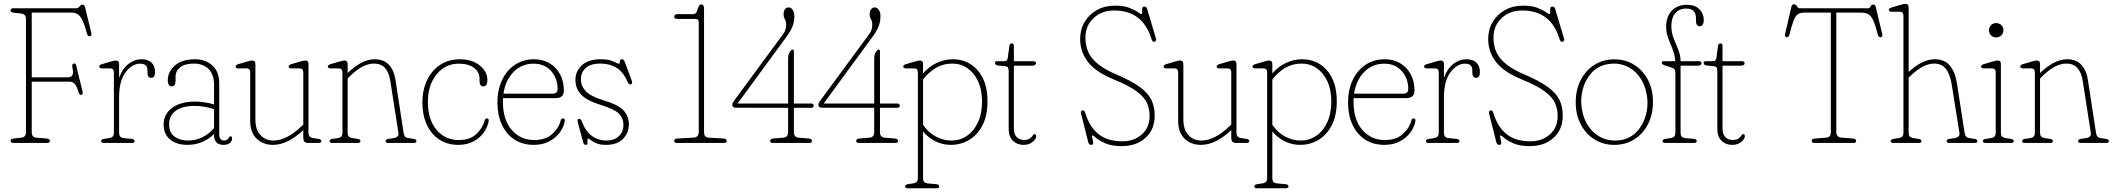

<svg xmlns="http://www.w3.org/2000/svg" viewBox="-20 -743 10982 998"><path d="M379 -700Q386 -700 393.2 -709.2Q400.5 -718.5 409 -718.5Q419 -718.5 422 -706L454.5 -572.5Q458.5 -556 447.5 -554.5Q436.5 -552 432 -569Q420 -613.5 408.8 -637Q397.5 -660.5 384 -669Q370.5 -677.5 351 -677.5H145V-341H331Q350.5 -341 356.5 -352.8Q362.5 -364.5 356.5 -391.5Q352.5 -410 363 -413Q373.5 -415.5 376.5 -400.5L409 -267.5Q412 -252.5 403 -249.5Q393.5 -247.5 388.5 -263Q380 -292 370 -305.2Q360 -318.5 341 -318.5H145V-56.5Q145 -29 168.5 -27.5L222.5 -23Q239.5 -21.5 239.5 -10.5Q239.5 0 225 0H49Q35 0 35 -10.5Q35 -21.5 51.5 -23L91 -27.5Q115 -30 115 -56.5V-643.5Q115 -669.5 91 -672.5L51.5 -677Q35 -678.5 35 -689.5Q35 -700 49 -700Z M599 -410.5V-338.5Q616 -386 647.5 -410.5Q679 -435 715.5 -435Q750 -435 768 -417.2Q786 -399.5 786 -368Q786 -338.5 766 -338.5Q746.5 -338.5 746.5 -366.5V-378Q746.5 -412 709 -412Q666.5 -412 632.8 -367.2Q599 -322.5 599 -236.5V-52Q599 -40.5 604.5 -33.5Q610 -26.5 625 -25L665.5 -21Q679.5 -19.5 679.5 -9Q679.5 0 665.5 0H519.5Q505.5 0 505.5 -9Q505.5 -19 519.5 -21L546 -25Q561 -27.5 566.5 -34Q572 -40.5 572 -52V-366.5Q572 -387.5 553 -387.5H510.5Q496 -387.5 496 -397.5Q496 -405.5 510 -409.5L557.5 -423.5Q575 -428.5 582.5 -428.5Q599 -428.5 599 -410.5Z M830.5 -96Q830.5 -150 875 -182.5Q919.5 -215 993.5 -215Q1017 -215 1043.8 -211Q1070.5 -207 1092.5 -200V-302.5Q1092.5 -356.5 1064 -384.5Q1035.5 -412.5 987.5 -412.5Q940.5 -412.5 916.5 -393.2Q892.5 -374 892.5 -344V-323.5Q892.5 -294 872.5 -294Q861.5 -294 856.8 -303Q852 -312 852 -325Q852 -369 888.5 -402Q925 -435 993 -435Q1048.5 -435 1084 -402.5Q1119.5 -370 1119.5 -310V-45.5Q1119.5 -12.5 1146 -12.5Q1161.5 -12.5 1168.5 -26Q1173 -34.5 1178 -34.5Q1186.5 -34.5 1186.5 -23.5Q1186.5 -9.5 1174.8 0.2Q1163 10 1142 10Q1092.5 10 1092.5 -43V-46.5Q1065.5 -19.5 1030.5 -4.8Q995.5 10 954.5 10Q897.5 10 864 -18Q830.5 -46 830.5 -96ZM859 -97Q859 -54 887 -33.2Q915 -12.5 956.5 -12.5Q1035 -12.5 1092.5 -76.5V-175.5Q1069.5 -183 1044 -187.8Q1018.5 -192.5 990 -192.5Q929.5 -192.5 894.2 -167.8Q859 -143 859 -97Z M1280.5 -115V-366.5Q1280.5 -387.5 1261.5 -387.5H1219Q1204.5 -387.5 1204.5 -397.5Q1204.5 -405.5 1218.5 -409.5L1266 -423.5Q1283.5 -428.5 1291 -428.5Q1307.5 -428.5 1307.5 -410.5V-122.5Q1307.5 -68.5 1334 -40.5Q1360.5 -12.5 1402 -12.5Q1433 -12.5 1469.2 -29.8Q1505.5 -47 1547 -86.5L1556.5 -95.5V-366.5Q1556.5 -387.5 1537.5 -387.5H1495Q1480.5 -387.5 1480.5 -397.5Q1480.5 -405.5 1494.5 -409.5L1542 -423.5Q1559.5 -428.5 1567 -428.5Q1583.5 -428.5 1583.5 -410.5V-52Q1583.5 -28.5 1609.5 -25L1636 -21Q1650 -19 1650 -9Q1650 0 1636 0H1584Q1568.5 0 1562.5 -6Q1556.5 -12 1556.5 -30V-66.5Q1517.5 -30 1477.8 -10Q1438 10 1398 10Q1347 10 1313.8 -22.5Q1280.5 -55 1280.5 -115Z M1787 -410.5V-363.5Q1824 -398.5 1858.5 -416.8Q1893 -435 1928 -435Q1975.5 -435 2002 -405.8Q2028.5 -376.5 2035.5 -329L2078 -52Q2080 -40.5 2084.5 -34Q2089 -27.5 2104 -25L2130.5 -21Q2144.5 -19 2144.5 -9Q2144.5 0 2130.5 0H1998.5Q1984.5 0 1984.5 -9Q1984.5 -19 1998.5 -21L2025 -25Q2054.5 -29.5 2051 -52L2009 -321.5Q2002.5 -365.5 1981.8 -389Q1961 -412.5 1924 -412.5Q1894.5 -412.5 1863.2 -396.2Q1832 -380 1795.5 -343.5L1787 -335V-52Q1787 -40.5 1792.5 -34Q1798 -27.5 1813 -25L1839.5 -21Q1853.5 -19 1853.5 -9Q1853.5 0 1839.5 0H1707.5Q1693.5 0 1693.5 -9Q1693.5 -19 1707.5 -21L1734 -25Q1749 -27.5 1754.5 -34Q1760 -40.5 1760 -52V-366.5Q1760 -387.5 1741 -387.5H1698.5Q1684 -387.5 1684 -397.5Q1684 -405.5 1698 -409.5L1745.5 -423.5Q1763 -428.5 1770.5 -428.5Q1787 -428.5 1787 -410.5Z M2513.5 -328.5Q2513.5 -294 2492.5 -294Q2472.5 -294 2472.5 -322.5V-335.5Q2472.5 -368.5 2444.2 -390.2Q2416 -412 2364.5 -412Q2317.5 -412 2281.2 -386.5Q2245 -361 2224.5 -316.8Q2204 -272.5 2204 -215.5Q2204 -121 2249.2 -68Q2294.5 -15 2365 -15Q2423 -15 2456.2 -46.5Q2489.5 -78 2498.5 -115.5Q2501.5 -127.5 2510.5 -127.5Q2522.5 -127.5 2520 -113Q2514.5 -81.5 2494.2 -53.5Q2474 -25.5 2440.8 -7.8Q2407.5 10 2363 10Q2305 10 2262.8 -18Q2220.5 -46 2198 -95.8Q2175.5 -145.5 2175.5 -210Q2175.5 -274.5 2199.5 -325.5Q2223.5 -376.5 2267.5 -405.8Q2311.5 -435 2371 -435Q2415 -435 2447 -419.5Q2479 -404 2496.2 -379.5Q2513.5 -355 2513.5 -328.5Z M2911 -272Q2911 -233 2868 -233H2594.5Q2594 -224.5 2594 -215.5Q2594 -120.5 2639.8 -67.8Q2685.5 -15 2756.5 -15Q2816 -15 2850.5 -46.5Q2885 -78 2894 -115.5Q2897 -127.5 2906 -127.5Q2918 -127.5 2915.5 -113Q2910 -81.5 2889 -53.5Q2868 -25.5 2834 -7.8Q2800 10 2754.5 10Q2696 10 2653.5 -18Q2611 -46 2588.2 -95.8Q2565.5 -145.5 2565.5 -210Q2565.5 -274.5 2589 -325.5Q2612.5 -376.5 2655.8 -405.8Q2699 -435 2757 -435Q2800.5 -435 2835.2 -415Q2870 -395 2890.5 -358.2Q2911 -321.5 2911 -272ZM2753.5 -412Q2691.5 -412 2649.2 -368.8Q2607 -325.5 2597 -256H2852Q2878.5 -256 2878.5 -280.5Q2878.5 -335 2844.8 -373.5Q2811 -412 2753.5 -412Z M3132.5 -12.5Q3172.5 -12.5 3196.5 -35Q3220.5 -57.5 3220.5 -93.5Q3220.5 -129 3196.2 -152.8Q3172 -176.5 3104.5 -197Q3030.5 -219.5 3000.8 -251.2Q2971 -283 2971 -328Q2971 -372.5 3004.5 -403.8Q3038 -435 3103 -435Q3146.5 -435 3167.8 -423.5Q3189 -412 3198 -412Q3201.5 -412 3201.5 -417.8Q3201.5 -423.5 3203.2 -429.2Q3205 -435 3212.5 -435Q3217.5 -435 3221.2 -432Q3225 -429 3228.5 -419L3262.5 -327.5Q3269.5 -309.5 3262 -305.5Q3249.5 -299.5 3241 -319.5Q3219.5 -369.5 3184.2 -391Q3149 -412.5 3102 -412.5Q3047.5 -412.5 3023.5 -388.8Q2999.5 -365 2999.5 -331Q2999.5 -295.5 3025.8 -268.2Q3052 -241 3120 -220.5Q3195.5 -198 3222.2 -167.8Q3249 -137.5 3249 -96Q3249 -52.5 3218.2 -21.2Q3187.5 10 3130 10Q3099 10 3079.8 1.8Q3060.5 -6.5 3051 -14.5Q3041.5 -22.5 3038.5 -22.5Q3033 -22.5 3033.5 -14.5Q3034 -6.5 3033.8 1.8Q3033.5 10 3025 10Q3015 10 3012 -1.5L2987 -93Q2982.5 -109 2982 -115.5Q2981.5 -122 2986.5 -124Q2998 -129.5 3006 -108.5Q3023.5 -60.5 3056.5 -36.5Q3089.5 -12.5 3132.5 -12.5Z M3503 -644.5Q3484.5 -644.5 3484.5 -655.5Q3484.5 -669.5 3502 -669.5H3580Q3591.5 -669.5 3597.2 -675.5Q3603 -681.5 3608 -700Q3614 -720 3625.5 -720Q3639.5 -720 3639.5 -698.5V-56Q3639.5 -43.5 3644.8 -36Q3650 -28.5 3663.5 -27.5L3740.5 -23Q3757 -22 3757 -10.5Q3757 0 3743 0H3499Q3484.5 0 3484.5 -10.5Q3484.5 -22 3501.5 -23L3583.5 -27.5Q3612 -29 3612 -56.5V-623.5Q3612 -636 3608.5 -640.2Q3605 -644.5 3595.5 -644.5Z M4076.5 -438Q4076.5 -461 4084 -471L4088.5 -477Q4095 -485.5 4099.5 -485.5Q4106.5 -485.5 4106.5 -475.5V-205H4196Q4209.5 -205 4209.5 -194.5Q4209.5 -182.5 4195.5 -182.5H4106.5V-56.5Q4106.5 -30 4130 -27.5L4184 -23Q4200.5 -21.5 4200.5 -10.5Q4200.5 0 4186 0H3997Q3983 0 3983 -10.5Q3983 -21.5 3999.5 -23L4053 -27.5Q4076.5 -30 4076.5 -56.5V-182.5L3806.5 -183Q3786.5 -183 3786.5 -198.5Q3786.5 -204.5 3789.8 -210.2Q3793 -216 3799.5 -224.5L4051.5 -567Q4066.5 -586.5 4066.5 -615Q4066.5 -632.5 4059.8 -642.8Q4053 -653 4053 -670Q4053 -684.5 4060.2 -694.5Q4067.5 -704.5 4079 -704.5Q4091.5 -704.5 4100.2 -692Q4109 -679.5 4109 -658Q4109 -629.5 4099 -605Q4089 -580.5 4068.5 -552.5L3814 -205H4076.5Z M4524 -438Q4524 -461 4531.5 -471L4536 -477Q4542.5 -485.5 4547 -485.5Q4554 -485.5 4554 -475.5V-205H4643.5Q4657 -205 4657 -194.5Q4657 -182.5 4643 -182.5H4554V-56.5Q4554 -30 4577.5 -27.5L4631.5 -23Q4648 -21.5 4648 -10.5Q4648 0 4633.5 0H4444.5Q4430.5 0 4430.5 -10.5Q4430.5 -21.5 4447 -23L4500.5 -27.5Q4524 -30 4524 -56.5V-182.5L4254 -183Q4234 -183 4234 -198.5Q4234 -204.5 4237.2 -210.2Q4240.5 -216 4247 -224.5L4499 -567Q4514 -586.5 4514 -615Q4514 -632.5 4507.2 -642.8Q4500.5 -653 4500.5 -670Q4500.5 -684.5 4507.8 -694.5Q4515 -704.5 4526.5 -704.5Q4539 -704.5 4547.8 -692Q4556.5 -679.5 4556.5 -658Q4556.5 -629.5 4546.5 -605Q4536.5 -580.5 4516 -552.5L4261.5 -205H4524Z M4778 -410.5V-361.5Q4808.5 -397 4849 -416Q4889.5 -435 4932.5 -435Q5012 -435 5062.5 -376.8Q5113 -318.5 5113 -217Q5113 -142 5086.8 -91.5Q5060.5 -41 5017.2 -15.5Q4974 10 4922.5 10Q4878.5 10 4841 -9.2Q4803.5 -28.5 4778 -59.5V183.5Q4778 195 4783.2 202Q4788.5 209 4804 210.5L4848 214.5Q4862 216 4862 226.5Q4862 235.5 4848 235.5H4698.5Q4684.5 235.5 4684.5 226.5Q4684.5 216.5 4698.5 214.5L4725 210.5Q4740 208 4745.5 201.5Q4751 195 4751 183.5V-366.5Q4751 -387.5 4732 -387.5H4689.5Q4675 -387.5 4675 -397.5Q4675 -405.5 4689 -409.5L4736.5 -423.5Q4754 -428.5 4761.5 -428.5Q4778 -428.5 4778 -410.5ZM4930 -412.5Q4883 -412.5 4845 -390.2Q4807 -368 4778 -329.5V-94Q4806 -54 4844.5 -33.2Q4883 -12.5 4926.5 -12.5Q4970 -12.5 5005.8 -36.8Q5041.5 -61 5063 -106.5Q5084.5 -152 5084.5 -215.5Q5084.5 -276 5064.2 -320Q5044 -364 5009.2 -388.2Q4974.5 -412.5 4930 -412.5Z M5203.5 -399 5168.5 -402.5Q5158 -403.5 5155 -408Q5152 -412.5 5152 -416.5Q5152 -425 5162.5 -425H5202Q5216 -425 5218.5 -443L5226.5 -504Q5228 -517.5 5239.5 -517.5Q5250 -517.5 5250 -504.5V-425H5348.5Q5365 -425 5365 -415.5Q5365 -401.5 5343.5 -401.5H5250V-73.5Q5250 -46.5 5264.2 -31Q5278.5 -15.5 5301.5 -15.5Q5322.5 -15.5 5332.8 -23Q5343 -30.5 5347.8 -38.2Q5352.5 -46 5357.5 -46Q5366 -46 5366 -35Q5366 -21 5347.8 -5.5Q5329.5 10 5300 10Q5267 10 5245 -11.2Q5223 -32.5 5223 -74V-373Q5223 -385.5 5219.5 -391.8Q5216 -398 5203.5 -399Z M5810.5 16.5Q5759 16.5 5726.8 2.5Q5694.5 -11.5 5678.5 -25.2Q5662.5 -39 5659 -39Q5654 -39 5657.5 -26.8Q5661 -14.5 5662.2 -2.2Q5663.5 10 5653 10Q5640 10 5636.5 -4.5L5599.5 -151.5Q5595.5 -167.5 5606.5 -169Q5616.5 -171 5621 -157Q5642.5 -84.5 5689.2 -46.5Q5736 -8.5 5813.5 -8.5Q5873.5 -8.5 5914.2 -43.5Q5955 -78.5 5955.5 -139Q5956 -176 5941.8 -207.5Q5927.5 -239 5887.2 -268.8Q5847 -298.5 5770.5 -329.5Q5677 -367.5 5635.8 -420Q5594.5 -472.5 5594.5 -540.5Q5594.5 -590 5617.8 -629Q5641 -668 5681.8 -690.8Q5722.5 -713.5 5774 -713.5Q5819.5 -714 5848.2 -703Q5877 -692 5892.5 -681Q5908 -670 5912.5 -670Q5917.5 -670 5916.8 -679.8Q5916 -689.5 5917.2 -699.2Q5918.5 -709 5929 -709Q5939 -709 5943 -696L5988 -545Q5992.5 -530.5 5983 -526.5Q5979 -524.5 5974 -526.8Q5969 -529 5967 -535.5Q5942.5 -615.5 5893.8 -652Q5845 -688.5 5771 -688.5Q5707 -688.5 5664.5 -649.2Q5622 -610 5622 -546Q5622 -507.5 5636.2 -474Q5650.5 -440.5 5686.5 -410.8Q5722.5 -381 5787.5 -354Q5861 -322.5 5903.8 -291.5Q5946.5 -260.5 5964.5 -224.5Q5982.5 -188.5 5982 -140.5Q5981.5 -69.5 5934.2 -26.5Q5887 16.5 5810.5 16.5Z M6104 -115V-366.5Q6104 -387.5 6085 -387.5H6042.5Q6028 -387.5 6028 -397.5Q6028 -405.5 6042 -409.5L6089.5 -423.5Q6107 -428.5 6114.5 -428.5Q6131 -428.5 6131 -410.5V-122.5Q6131 -68.5 6157.5 -40.5Q6184 -12.5 6225.5 -12.5Q6256.5 -12.5 6292.8 -29.8Q6329 -47 6370.5 -86.5L6380 -95.5V-366.5Q6380 -387.5 6361 -387.5H6318.5Q6304 -387.5 6304 -397.5Q6304 -405.5 6318 -409.5L6365.5 -423.5Q6383 -428.5 6390.5 -428.5Q6407 -428.5 6407 -410.5V-52Q6407 -28.5 6433 -25L6459.5 -21Q6473.5 -19 6473.5 -9Q6473.5 0 6459.5 0H6407.5Q6392 0 6386 -6Q6380 -12 6380 -30V-66.5Q6341 -30 6301.2 -10Q6261.5 10 6221.5 10Q6170.5 10 6137.2 -22.5Q6104 -55 6104 -115Z M6593.5 -410.5V-361.5Q6624 -397 6664.5 -416Q6705 -435 6748 -435Q6827.5 -435 6878 -376.8Q6928.5 -318.5 6928.5 -217Q6928.5 -142 6902.2 -91.5Q6876 -41 6832.8 -15.5Q6789.5 10 6738 10Q6694 10 6656.5 -9.2Q6619 -28.5 6593.5 -59.5V183.5Q6593.5 195 6598.8 202Q6604 209 6619.5 210.5L6663.5 214.5Q6677.5 216 6677.5 226.5Q6677.5 235.5 6663.5 235.5H6514Q6500 235.5 6500 226.5Q6500 216.5 6514 214.5L6540.5 210.5Q6555.5 208 6561 201.5Q6566.5 195 6566.5 183.5V-366.5Q6566.5 -387.5 6547.5 -387.5H6505Q6490.5 -387.5 6490.5 -397.5Q6490.5 -405.5 6504.5 -409.5L6552 -423.5Q6569.5 -428.5 6577 -428.5Q6593.5 -428.5 6593.5 -410.5ZM6745.5 -412.5Q6698.5 -412.5 6660.5 -390.2Q6622.5 -368 6593.5 -329.5V-94Q6621.5 -54 6660 -33.2Q6698.5 -12.5 6742 -12.5Q6785.5 -12.5 6821.2 -36.8Q6857 -61 6878.5 -106.5Q6900 -152 6900 -215.5Q6900 -276 6879.8 -320Q6859.5 -364 6824.8 -388.2Q6790 -412.5 6745.5 -412.5Z M7332.5 -272Q7332.5 -233 7289.5 -233H7016Q7015.5 -224.5 7015.5 -215.5Q7015.5 -120.5 7061.2 -67.8Q7107 -15 7178 -15Q7237.5 -15 7272 -46.5Q7306.5 -78 7315.5 -115.5Q7318.5 -127.5 7327.5 -127.5Q7339.5 -127.5 7337 -113Q7331.5 -81.5 7310.5 -53.5Q7289.5 -25.5 7255.5 -7.8Q7221.5 10 7176 10Q7117.5 10 7075 -18Q7032.5 -46 7009.8 -95.8Q6987 -145.5 6987 -210Q6987 -274.5 7010.5 -325.5Q7034 -376.5 7077.2 -405.8Q7120.5 -435 7178.5 -435Q7222 -435 7256.8 -415Q7291.5 -395 7312 -358.2Q7332.5 -321.5 7332.5 -272ZM7175 -412Q7113 -412 7070.8 -368.8Q7028.5 -325.5 7018.5 -256H7273.5Q7300 -256 7300 -280.5Q7300 -335 7266.2 -373.5Q7232.5 -412 7175 -412Z M7485.5 -410.5V-338.5Q7502.5 -386 7534 -410.5Q7565.5 -435 7602 -435Q7636.5 -435 7654.5 -417.2Q7672.5 -399.5 7672.5 -368Q7672.5 -338.5 7652.5 -338.5Q7633 -338.5 7633 -366.5V-378Q7633 -412 7595.5 -412Q7553 -412 7519.2 -367.2Q7485.5 -322.5 7485.5 -236.5V-52Q7485.5 -40.5 7491 -33.5Q7496.5 -26.5 7511.5 -25L7552 -21Q7566 -19.5 7566 -9Q7566 0 7552 0H7406Q7392 0 7392 -9Q7392 -19 7406 -21L7432.5 -25Q7447.5 -27.5 7453 -34Q7458.5 -40.5 7458.5 -52V-366.5Q7458.5 -387.5 7439.5 -387.5H7397Q7382.5 -387.5 7382.5 -397.5Q7382.5 -405.5 7396.5 -409.5L7444 -423.5Q7461.5 -428.5 7469 -428.5Q7485.5 -428.5 7485.5 -410.5Z M7931.5 16.5Q7880 16.5 7847.8 2.5Q7815.5 -11.5 7799.5 -25.2Q7783.5 -39 7780 -39Q7775 -39 7778.5 -26.8Q7782 -14.5 7783.2 -2.2Q7784.5 10 7774 10Q7761 10 7757.5 -4.5L7720.5 -151.5Q7716.5 -167.5 7727.5 -169Q7737.5 -171 7742 -157Q7763.5 -84.5 7810.2 -46.5Q7857 -8.5 7934.5 -8.5Q7994.5 -8.5 8035.2 -43.5Q8076 -78.5 8076.5 -139Q8077 -176 8062.8 -207.5Q8048.5 -239 8008.2 -268.8Q7968 -298.5 7891.5 -329.5Q7798 -367.5 7756.8 -420Q7715.5 -472.5 7715.5 -540.5Q7715.5 -590 7738.8 -629Q7762 -668 7802.8 -690.8Q7843.5 -713.5 7895 -713.5Q7940.5 -714 7969.2 -703Q7998 -692 8013.5 -681Q8029 -670 8033.5 -670Q8038.5 -670 8037.8 -679.8Q8037 -689.5 8038.2 -699.2Q8039.5 -709 8050 -709Q8060 -709 8064 -696L8109 -545Q8113.5 -530.5 8104 -526.5Q8100 -524.5 8095 -526.8Q8090 -529 8088 -535.5Q8063.5 -615.5 8014.8 -652Q7966 -688.5 7892 -688.5Q7828 -688.5 7785.5 -649.2Q7743 -610 7743 -546Q7743 -507.5 7757.2 -474Q7771.5 -440.5 7807.5 -410.8Q7843.5 -381 7908.5 -354Q7982 -322.5 8024.8 -291.5Q8067.5 -260.5 8085.5 -224.5Q8103.5 -188.5 8103 -140.5Q8102.5 -69.5 8055.2 -26.5Q8008 16.5 7931.5 16.5Z M8371.5 -434.5Q8429.5 -434.5 8474.8 -406Q8520 -377.5 8546 -327.8Q8572 -278 8572 -213Q8572 -148 8546 -97.5Q8520 -47 8474.8 -18.5Q8429.5 10 8371 10Q8313 10 8267.8 -18.5Q8222.5 -47 8196.5 -97Q8170.5 -147 8170.5 -211.5Q8170.5 -277 8196.5 -327.2Q8222.5 -377.5 8267.8 -406Q8313 -434.5 8371.5 -434.5ZM8408.5 -15.5Q8456.5 -24.5 8488.8 -59.5Q8521 -94.5 8534.8 -143.2Q8548.5 -192 8541 -243Q8532 -302 8502.8 -342.5Q8473.5 -383 8429.8 -400.8Q8386 -418.5 8334 -409Q8286 -400.5 8253.8 -365.5Q8221.5 -330.5 8207.8 -281.5Q8194 -232.5 8201.5 -181.5Q8210.5 -122.5 8240 -82Q8269.5 -41.5 8313.2 -24Q8357 -6.5 8408.5 -15.5Z M8715.5 -52Q8715.5 -40.5 8720.8 -33.5Q8726 -26.5 8741.5 -25L8785.5 -21Q8799.5 -19.5 8799.5 -9Q8799.5 0 8785.5 0H8636Q8622 0 8622 -9Q8622 -19 8636 -21L8662.5 -25Q8677.5 -27.5 8683 -34Q8688.5 -40.5 8688.5 -52V-361.5Q8688.5 -377.5 8683 -383.5Q8677.5 -389.5 8661.5 -394.5L8637 -402Q8625.5 -406 8621.8 -409.2Q8618 -412.5 8618 -416.5Q8618 -425 8628.5 -425H8688Q8686 -457 8674.2 -486Q8662.5 -515 8651.5 -543.8Q8640.5 -572.5 8640.5 -604Q8640.5 -656 8669.2 -687Q8698 -718 8750 -718Q8791 -718 8813.5 -694.8Q8836 -671.5 8836 -640.5Q8836 -606.5 8814.5 -606.5Q8795.5 -606.5 8795.5 -635.5V-648Q8795.5 -671.5 8783.8 -685Q8772 -698.5 8745.5 -698.5Q8708 -698.5 8687.8 -674.2Q8667.5 -650 8667.5 -607.5Q8667.5 -574 8679.5 -543.8Q8691.5 -513.5 8703.5 -484.5Q8715.5 -455.5 8715.5 -425H8808Q8824.5 -425 8824.5 -415.5Q8824.5 -401.5 8803 -401.5H8715.5Z M8887 -399 8852 -402.5Q8841.5 -403.5 8838.5 -408Q8835.5 -412.5 8835.5 -416.5Q8835.5 -425 8846 -425H8885.5Q8899.5 -425 8902 -443L8910 -504Q8911.5 -517.5 8923 -517.5Q8933.5 -517.5 8933.5 -504.5V-425H9032Q9048.5 -425 9048.5 -415.5Q9048.5 -401.5 9027 -401.5H8933.5V-73.5Q8933.5 -46.5 8947.8 -31Q8962 -15.5 8985 -15.5Q9006 -15.5 9016.2 -23Q9026.5 -30.5 9031.2 -38.2Q9036 -46 9041 -46Q9049.5 -46 9049.5 -35Q9049.5 -21 9031.2 -5.5Q9013 10 8983.5 10Q8950.5 10 8928.5 -11.2Q8906.5 -32.5 8906.5 -74V-373Q8906.5 -385.5 8903 -391.8Q8899.5 -398 8887 -399Z M9335.5 -700H9693Q9698.5 -700 9703.2 -709.8Q9708 -719.5 9716.5 -719.5Q9727 -719.5 9730 -707L9763.5 -567Q9767 -551 9756.5 -549.5Q9745 -546.5 9740.5 -564Q9728 -613 9716.8 -637.2Q9705.5 -661.5 9691 -669.5Q9676.5 -677.5 9653.5 -677.5H9525V-56.5Q9525 -30 9552 -27.5L9611 -23Q9628 -21.5 9628 -10.5Q9628 0 9614 0H9411Q9397 0 9397 -10.5Q9397 -21.5 9414 -23L9473 -27.5Q9496.5 -29 9496.5 -56.5V-677.5H9360.5Q9338.5 -677.5 9326 -669.8Q9313.5 -662 9303.8 -637.8Q9294 -613.5 9281.5 -564Q9277 -547 9266 -549.5Q9255.5 -551 9259 -567L9291.5 -708Q9294.5 -720.5 9305 -720.5Q9315.5 -720.5 9320.5 -710.2Q9325.5 -700 9335.5 -700Z M9901 -705V-368.5Q9972 -435 10037 -435Q10087.5 -435 10115 -402.5Q10142.5 -370 10152 -310L10192 -52Q10194 -40.5 10198.5 -34Q10203 -27.5 10218 -25L10244.5 -21Q10258.5 -19 10258.5 -9Q10258.5 0 10244.5 0H10112.5Q10098.5 0 10098.5 -9Q10098.5 -19 10112.5 -21L10139 -25Q10168.5 -29.5 10165 -52L10125 -302.5Q10116.5 -356.5 10095 -384.5Q10073.5 -412.5 10033 -412.5Q10008 -412.5 9978.2 -398.5Q9948.5 -384.5 9910.5 -348.5L9901 -339.5V-52Q9901 -40.5 9906.5 -34Q9912 -27.5 9927 -25L9953.5 -21Q9967.5 -19 9967.5 -9Q9967.5 0 9953.5 0H9821.5Q9807.5 0 9807.5 -9Q9807.5 -19 9821.5 -21L9848 -25Q9863 -27.5 9868.5 -34Q9874 -40.5 9874 -52V-661Q9874 -682 9855 -682H9812.5Q9798 -682 9798 -692Q9798 -700 9812 -704L9859.5 -718Q9877 -723 9884.5 -723Q9901 -723 9901 -705Z M10356 -548.5Q10340 -548.5 10329.2 -559.2Q10318.5 -570 10318.5 -585.5Q10318.5 -601.5 10329.2 -612.2Q10340 -623 10356 -623Q10372 -623 10382.8 -612.5Q10393.5 -602 10393.5 -586Q10393.5 -570 10382.8 -559.2Q10372 -548.5 10356 -548.5ZM10380.5 -410.5V-52Q10380.5 -40.5 10386 -34Q10391.5 -27.5 10406.5 -25L10433 -21Q10447 -19 10447 -9Q10447 0 10433 0H10301Q10287 0 10287 -9Q10287 -19 10301 -21L10327.5 -25Q10342.5 -27.5 10348 -34Q10353.5 -40.5 10353.5 -52V-366.5Q10353.5 -387.5 10334.5 -387.5H10292Q10277.5 -387.5 10277.5 -397.5Q10277.5 -405.5 10291.5 -409.5L10339 -423.5Q10356.5 -428.5 10364 -428.5Q10380.5 -428.5 10380.5 -410.5Z M10584 -410.5V-363.5Q10621 -398.5 10655.5 -416.8Q10690 -435 10725 -435Q10772.5 -435 10799 -405.8Q10825.5 -376.5 10832.5 -329L10875 -52Q10877 -40.5 10881.5 -34Q10886 -27.5 10901 -25L10927.5 -21Q10941.5 -19 10941.5 -9Q10941.5 0 10927.5 0H10795.5Q10781.5 0 10781.5 -9Q10781.5 -19 10795.5 -21L10822 -25Q10851.5 -29.5 10848 -52L10806 -321.5Q10799.5 -365.5 10778.8 -389Q10758 -412.5 10721 -412.5Q10691.5 -412.5 10660.2 -396.2Q10629 -380 10592.5 -343.5L10584 -335V-52Q10584 -40.5 10589.5 -34Q10595 -27.5 10610 -25L10636.5 -21Q10650.5 -19 10650.5 -9Q10650.5 0 10636.5 0H10504.5Q10490.5 0 10490.5 -9Q10490.5 -19 10504.5 -21L10531 -25Q10546 -27.5 10551.5 -34Q10557 -40.5 10557 -52V-366.5Q10557 -387.5 10538 -387.5H10495.5Q10481 -387.5 10481 -397.5Q10481 -405.5 10495 -409.5L10542.5 -423.5Q10560 -428.5 10567.5 -428.5Q10584 -428.5 10584 -410.5Z"/></svg>

Font: Fraunces 144pt SuperSoft Thin
Style: Regular
Weight: 100
Version: Version 1.000;[0bf87f6ff]